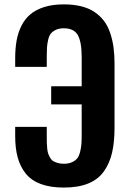

<svg xmlns="http://www.w3.org/2000/svg" viewBox="-20 -846 588 870"><path d="M269 3.9Q208 3.9 164.8 -12.2Q121.6 -28.3 96.4 -59.8Q71.3 -91.3 60.1 -132.8Q48.8 -174.3 48.8 -229V-271H191.9V-228Q191.9 -209.5 192.1 -199.5Q192.4 -189.5 193.8 -174.1Q195.3 -158.7 198.2 -150.4Q201.2 -142.1 206.8 -131.8Q212.4 -121.6 220.5 -116.5Q228.5 -111.3 240.7 -107.7Q252.9 -104 269 -104Q291 -104 306.4 -111.1Q321.8 -118.2 330.1 -128.7Q338.4 -139.2 343 -158Q347.7 -176.8 348.9 -193.6Q350.1 -210.4 350.1 -236.8V-373H211.9V-455.1H350.1V-587.9Q350.1 -656.2 332.5 -687Q314.9 -717.8 269 -717.8Q247.6 -717.8 232.9 -710.7Q218.3 -703.6 210.2 -693.6Q202.1 -683.6 198 -664.8Q193.8 -646 192.9 -630.4Q191.9 -614.7 191.9 -588.9V-543H48.8V-581.1Q48.8 -626 55.2 -661.9Q61.5 -697.8 77.1 -729Q92.8 -760.3 117.7 -781.2Q142.6 -802.2 180.7 -814.2Q218.8 -826.2 269 -826.2Q313 -826.2 348.1 -817.4Q383.3 -808.6 408.4 -791.5Q433.6 -774.4 451.2 -751.2Q468.8 -728 479.2 -696.8Q489.7 -665.5 494.4 -631.6Q499 -597.7 499 -556.2V-268.1Q499 -202.6 488 -154.8Q477.1 -106.9 451.2 -70.1Q425.3 -33.2 379.9 -14.6Q334.5 3.9 269 3.9Z"/></svg>

Font: Oswald Medium
Style: Regular
Weight: 500
Designer: Vernon Adams
Foundry: Vernon Adams
Version: Version 4.103